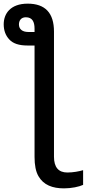

<svg xmlns="http://www.w3.org/2000/svg" viewBox="-28 -786 473 1046"><path d="M123 -766.1C27.8 -766.1 -7.8 -710.4 -7.8 -653.8C-7.8 -620.1 2.4 -592.3 22.9 -570.8C43 -548.8 75.7 -538.1 121.1 -538.1H160.2V68.8C160.2 113.8 167 148.4 181.2 173.3C209 222.2 258.3 240.2 320.8 240.2C361.3 240.2 402.8 231.4 424.8 221.2V141.1C403.8 147.5 369.6 153.8 338.9 153.8C290.5 153.8 266.1 125 266.1 67.9V-613.8C266.1 -715.3 218.3 -766.1 123 -766.1ZM112.8 -691.9C147.9 -691.9 160.2 -667.5 160.2 -629.9V-611.8H126C95.2 -611.8 75.2 -626 75.2 -652.8C75.2 -672.9 85.9 -691.9 112.8 -691.9Z"/></svg>

Font: Noto Reveo Sans
Style: Regular
Weight: 500
Designer: Monotype Design Team
Foundry: Monotype Imaging Inc.
Version: Version 2.007